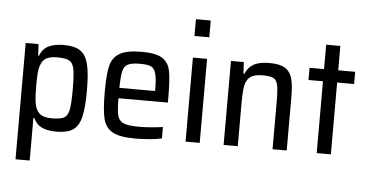

<svg xmlns="http://www.w3.org/2000/svg" viewBox="-59 -854 2212 1161"><g transform="rotate(5 1047.5 -273.5)"><path d="M72 -510H150L154 -440H159Q176 -485 213 -501.5Q250 -518 302 -518Q367 -518 402 -495.5Q437 -473 451.5 -417Q466 -361 466 -256Q466 -150 452 -94Q438 -38 403.5 -15Q369 8 304 8Q249 8 215 -8Q181 -24 164 -62H158V196H72ZM380 -255Q380 -342 372.5 -379Q365 -416 343 -428Q321 -440 268 -440Q226 -440 203 -426.5Q180 -413 170 -383Q162 -361 160 -332Q158 -303 158 -255Q158 -169 168 -135Q178 -100 201.5 -85Q225 -70 268 -70Q321 -70 343 -82Q365 -94 372.5 -131Q380 -168 380 -255Z M960 -226H660Q660 -152 668.5 -120.5Q677 -89 705 -77Q733 -65 799 -65Q862 -65 943 -76V-7Q916 0 870 4Q824 8 781 8Q688 8 644.5 -16Q601 -40 587.5 -93Q574 -146 574 -254Q574 -361 586 -413.5Q598 -466 641 -492Q684 -518 776 -518Q863 -518 901.5 -493Q940 -468 950 -416.5Q960 -365 960 -255ZM660 -289H877V-297Q877 -364 868 -395Q859 -426 838.5 -435.5Q818 -445 774 -445Q722 -445 699 -433.5Q676 -422 668.5 -391Q661 -360 660 -289Z M1085 -641V-743H1175V-641ZM1087 0V-510H1173V0Z M1318 -510H1396L1400 -440H1406Q1421 -478 1455 -498Q1489 -518 1551 -518Q1615 -518 1647 -497.5Q1679 -477 1690 -436Q1701 -395 1701 -322V0H1615V-289Q1615 -361 1608 -391Q1601 -421 1581.5 -430.5Q1562 -440 1515 -440Q1464 -440 1440.5 -420.5Q1417 -401 1410.5 -366Q1404 -331 1404 -265V0H1318Z M1883 0V-436H1795V-510H1883V-658H1969V-510H2072V-436H1969V0Z"/></g></svg>

Font: Saira Semi Condensed
Style: Regular
Weight: 400
Width: 4
Designer: Hector Gatti with collaboration of the Omnibus-Type team
Foundry: Omnibus-Type
Version: Version 1.001; ttfautohint (v1.8)